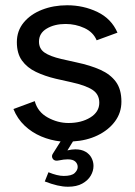

<svg xmlns="http://www.w3.org/2000/svg" viewBox="-20 -526 511 729"><path d="M238 183Q219 183 197.5 178Q176 173 150 163L164 128Q181 135 195.5 138.5Q210 142 222 142Q252 142 263.5 131Q275 120 275 108Q275 96 266 87.5Q257 79 237 79Q230 79 221.5 80Q213 81 204 83Q187 87 180.5 77Q174 67 181 57L210 11Q172 7 136.5 -8Q101 -23 73.5 -49Q46 -75 31 -112L112 -142Q123 -101 161 -80Q199 -59 240 -59Q289 -59 323 -80Q357 -101 357 -136Q357 -168 331 -185Q305 -202 250 -214L192 -227Q150 -237 116.5 -253Q83 -269 63.5 -296Q44 -323 44 -366Q44 -409 70 -440.5Q96 -472 139.5 -489Q183 -506 235 -506Q297 -506 350 -480.5Q403 -455 426 -402L347 -373Q334 -404 300.5 -419.5Q267 -435 229 -435Q187 -435 157.5 -417.5Q128 -400 128 -368Q128 -341 149 -326.5Q170 -312 213 -302L271 -289Q323 -278 361 -261Q399 -244 420 -215.5Q441 -187 441 -140Q441 -98 416.5 -65Q392 -32 350.5 -12Q309 8 257 11L236 45Q244 43 251.5 42Q259 41 266 41Q289 41 304.5 50Q320 59 327.5 73.5Q335 88 335 104Q335 123 324.5 141Q314 159 292.5 171Q271 183 238 183Z"/></svg>

Font: Atkinson Hyperlegible Next
Style: Regular
Weight: 400
Designer: Elliott Scott, Megan Eiswerth, Linus Boman, Theodore Petrosky, Letters from Sweden
Foundry: Applied Design Works, Letters from Sweden
Version: Version 2.001